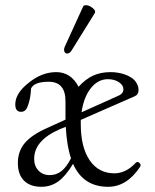

<svg xmlns="http://www.w3.org/2000/svg" viewBox="-20 -699 590 730"><path d="M252 -506.8Q246.1 -496.6 237.3 -495.6Q228.5 -494.6 225.1 -502.2Q221.7 -509.8 226.1 -521L295.9 -673.8Q297.4 -679.2 307.1 -679.2Q318.8 -679.2 332 -668.7Q345.2 -658.2 340.8 -649.9ZM137.2 11.2Q94.2 11.2 71 -12.5Q47.9 -36.1 47.9 -79.1Q47.9 -123.5 74 -154.8Q100.1 -186 158.2 -211.9L229 -244.1V-263.2V-314Q229 -388.2 165 -388.2Q110.4 -388.2 98.1 -362.8Q96.2 -321.3 85 -294.9Q78.1 -273.9 60.1 -273.9Q38.1 -273.9 38.1 -301.8Q38.1 -344.7 89.8 -384.8Q139.2 -424.8 193.8 -424.8Q249.5 -424.8 278.8 -369.1Q305.2 -398.4 334.2 -411.6Q363.3 -424.8 399.9 -424.8Q429.2 -424.8 454.3 -416Q479.5 -407.2 493.2 -392.1Q506.8 -375 506.8 -356.9Q506.8 -339.4 492.2 -333L287.1 -243.2V-227.1Q287.1 -139.2 321 -89.6Q355 -40 415 -40Q459 -40 496.1 -80.1Q503.4 -86.4 510.5 -79.3Q517.6 -72.3 512.2 -64Q461.9 11.2 391.1 11.2Q295.9 11.2 257.8 -76.2Q230 -29.8 201.7 -9.3Q173.3 11.2 137.2 11.2ZM390.1 -397.9Q352.5 -397.9 325.4 -363.8Q298.3 -329.6 290 -272L434.1 -336.9Q449.2 -344.7 449.2 -358.9Q449.2 -375.5 431.9 -386.7Q414.6 -397.9 390.1 -397.9ZM109.9 -95.2Q109.9 -67.9 126.2 -50.5Q142.6 -33.2 168.9 -33.2Q193.8 -33.2 213.4 -48.3Q232.9 -63.5 250 -97.2Q234.4 -141.6 230 -216.8L208 -208Q109.9 -165.5 109.9 -95.2Z"/></svg>

Font: Junicode SmCond Light
Style: Regular
Weight: 300
Width: 4
Designer: Peter S. Baker
Version: Version 2.206